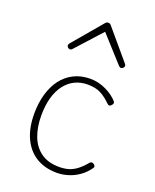

<svg xmlns="http://www.w3.org/2000/svg" viewBox="-156 -925 835 1034"><g transform="rotate(20 261.5 -408.5)"><path d="M298 19Q229 19 179 -11.5Q129 -42 102 -100Q75 -158 75 -239Q75 -300 89.5 -351Q104 -402 132 -439.5Q160 -477 201.5 -498Q243 -519 296 -519Q343 -519 386.5 -498Q430 -477 455 -448Q459 -443 458.5 -437.5Q458 -432 450 -424Q443 -417 437.5 -418.5Q432 -420 428 -424Q398 -454 368 -469.5Q338 -485 293 -485Q253 -485 220 -469Q187 -453 163 -421.5Q139 -390 126.5 -345Q114 -300 114 -243Q114 -177 133.5 -125.5Q153 -74 194 -44.5Q235 -15 299 -15Q329 -15 353.5 -22.5Q378 -30 400.5 -47.5Q423 -65 446 -93Q451 -98 457 -98Q463 -98 469 -94Q474 -90 476.5 -84.5Q479 -79 475 -74Q454 -43 424.5 -22Q395 -1 362 9Q329 19 298 19ZM137 -630Q130 -630 124.5 -635.5Q119 -641 119 -648Q119 -650 120.5 -653Q122 -656 124 -659L267 -828Q272 -833 275.5 -834.5Q279 -836 283 -836Q287 -836 291 -834.5Q295 -833 299 -828L442 -659Q445 -656 446 -653Q447 -650 447 -648Q447 -641 441.5 -635.5Q436 -630 429 -630Q425 -630 422.5 -632Q420 -634 417 -636L283 -784L149 -636Q147 -634 144 -632Q141 -630 137 -630Z"/></g></svg>

Font: Playwrite BE WAL Thin
Style: Regular
Weight: 250
Version: Version 1.002